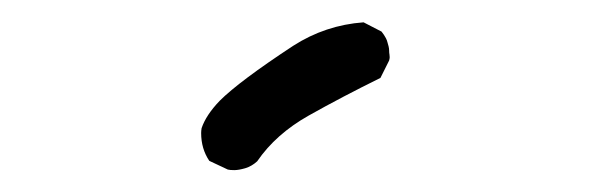

<svg xmlns="http://www.w3.org/2000/svg" viewBox="-20 -834 540 172"><path d="M184.1 -682.1Q186 -681.6 189.9 -681.6Q193.8 -681.6 199.7 -683.3Q205.6 -685.1 210.4 -689.5Q227.1 -713.9 256.6 -730.5Q286.1 -747.1 320.8 -764.2L328.6 -779.8Q329.1 -781.7 329.1 -782.7Q329.1 -783.7 328.9 -785.2Q328.6 -786.6 328.6 -788.6Q328.6 -790.5 328.1 -792.5Q327.6 -794.4 327.1 -796.1Q326.7 -797.9 325.7 -799.8Q324.2 -802.7 321.8 -805.7L305.7 -814Q271.5 -811.5 242.7 -793Q194.3 -761.2 176.8 -743.7Q164.6 -731 160.6 -719.2Q160.2 -716.8 160.2 -714.8Q160.2 -700.7 167.5 -689.9Z"/></svg>

Font: NaikaiFont
Style: Light
Weight: 300
Version: Version 1.89